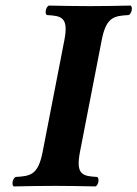

<svg xmlns="http://www.w3.org/2000/svg" viewBox="-20 -667 493 689"><path d="M211 -523 133 -122C117 -39 89 -35 36 -32C25 -26 21 -4 29 2C68 1 139 0 177 0C215 0 285 1 323 2C334 -4 337 -26 329 -32C277 -35 251 -39 267 -122L345 -523C361 -606 389 -610 442 -613C453 -619 457 -641 449 -647C410 -646 341 -645 303 -645C265 -645 193 -646 155 -647C144 -641 140 -619 148 -613C200 -610 227 -606 211 -523Z"/></svg>

Font: Libertinus Serif
Style: Bold Italic
Weight: 700
Italic angle: -12°
Designer: Philipp H. Poll, Khaled Hosny
Foundry: Caleb Maclennan
Version: Version 7.050;RELEASE